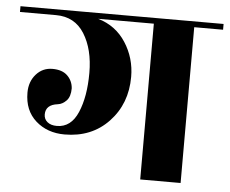

<svg xmlns="http://www.w3.org/2000/svg" viewBox="-65 -611 793 663"><g transform="rotate(5 332.0 -280.0)"><path d="M684 -560V-540H584V0H444V-540H251Q313 -522 347.5 -468.5Q382 -415 382 -350Q382 -257 323 -194.5Q264 -132 170 -132Q110 -132 70 -167.5Q30 -203 30 -265Q30 -303 52.5 -328.5Q75 -354 109 -354Q143 -354 161 -336.5Q179 -319 181 -293Q181 -264 167.5 -250Q154 -236 138 -234Q96 -229 96 -195Q96 -179 108 -169Q120 -159 141 -159Q190 -159 213.5 -214Q237 -269 237 -351Q237 -433 203.5 -486.5Q170 -540 105 -540H-20V-560Z"/></g></svg>

Font: Rozha One
Style: Regular
Weight: 400
Designer: Tim Donaldson, Indian Type Foundry
Foundry: Indian Type Foundry
Version: Version 1.301;PS 1.0;hotconv 1.0.78;makeotf.lib2.5.61930; tt